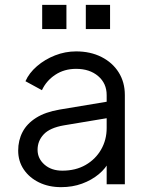

<svg xmlns="http://www.w3.org/2000/svg" viewBox="-20 -760 612 792"><path d="M55 -139Q55 -181 73 -215.5Q91 -250 129 -274Q167 -298 226 -308L436 -343V-275L244 -243Q186 -233 160.5 -206Q135 -179 135 -142Q135 -106 163.5 -81Q192 -56 237 -56Q292 -56 333 -79.5Q374 -103 397 -143Q420 -183 420 -232V-368Q420 -416 385 -446Q350 -476 294 -476Q245 -476 208 -451.5Q171 -427 153 -388L85 -425Q100 -459 132.5 -487Q165 -515 207 -531.5Q249 -548 294 -548Q353 -548 398.5 -525Q444 -502 469.5 -461.5Q495 -421 495 -368V0H420V-107L431 -96Q417 -66 387.5 -41.5Q358 -17 318.5 -2.5Q279 12 232 12Q181 12 141 -7.5Q101 -27 78 -61Q55 -95 55 -139ZM154 -640V-740H254V-640ZM334 -740H434V-640H334Z"/></svg>

Font: Kosmopol Plus Jakarta Sans
Style: Regular
Weight: 400
Designer: Gumpita Rahayu
Foundry: Tokotype
Version: Version 2.006